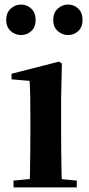

<svg xmlns="http://www.w3.org/2000/svg" viewBox="-20 -820 389 840"><path d="M71.8 -666.6Q46.7 -666.6 26.9 -684.1Q7.1 -701.6 7.1 -733.2Q7.1 -764.2 26.9 -782.2Q46.7 -800.1 71.8 -800.1Q97.8 -800.1 116.9 -782.2Q136 -764.2 136 -733.2Q136 -701.6 116.9 -684.1Q97.8 -666.6 71.8 -666.6ZM277.8 -666.6Q252.5 -666.6 232.7 -684.1Q212.8 -701.6 212.8 -733.2Q212.8 -764.2 232.7 -782.2Q252.5 -800.1 277.8 -800.1Q303.8 -800.1 322.5 -782.2Q341.1 -764.2 341.1 -733.2Q341.1 -701.6 322.5 -684.1Q303.8 -666.6 277.8 -666.6ZM39.2 0V-29.9L145.8 -40.2H207.8L315.8 -29.9V0ZM109.6 0Q110.6 -25.5 111.3 -67.4Q111.9 -109.4 112.4 -154.8Q112.9 -200.3 112.9 -234.8V-308Q112.9 -358.3 112.3 -394.3Q111.6 -430.4 109.6 -466.2L30.5 -472.9V-497.4L238.1 -550.4L250.8 -541.7L247.4 -387.9V-234.8Q247.4 -200.3 247.9 -154.8Q248.4 -109.4 249.2 -67.4Q250.1 -25.5 251.1 0Z"/></svg>

Font: Noto Serif HK
Style: Regular
Weight: 200
Designer: Ryoko NISHIZUKA 西塚涼子 (kana & ideographs); Frank Grießhammer (Latin, Greek & Cyrillic); Wenlong ZHANG 张文龙 (bopomofo); San
Foundry: Adobe
Version: Version 2.001;hotconv 1.1.0;makeotfexe 2.6.0